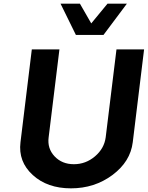

<svg xmlns="http://www.w3.org/2000/svg" viewBox="-20 -1020 808 1050"><path d="M395 -829 311 -1000H417L479 -892L568 -1000H674L546 -829ZM92 -242 154 -750H305L246 -269Q238 -208 278.5 -165Q319 -122 384 -122Q449 -122 499.5 -165Q550 -208 558 -269L617 -750H768L706 -242Q693 -136 595 -63Q497 10 368 10Q239 10 159 -63Q79 -136 92 -242Z"/></svg>

Font: Orkney
Style: BoldItalic
Weight: 700
Designer: Samuel Oakes and Alfredo Marco Pradil
Foundry: Alfredo Marco Pradil
Version: 1.0; ttfautohint (v1.5)